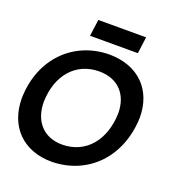

<svg xmlns="http://www.w3.org/2000/svg" viewBox="-155 -1003 1057 1140"><g transform="rotate(20 374.0 -433.0)"><path d="M257 -771H559L573 -876H271ZM322 -107C200 -107 133 -191 133 -309C137 -477 233 -590 381 -591C503 -591 572 -512 572 -394C567 -225 472 -108 322 -107ZM3 -285C3 -109 115 10 298 10C526 7 694 -163 701 -416C701 -590 587 -706 402 -706C178 -703 8 -536 3 -285Z"/></g></svg>

Font: Cantarell
Style: BoldOblique
Weight: 700
Italic angle: -8°
Designer: Dave Crossland
Version: Version 0.024